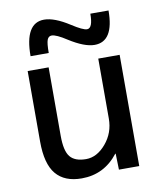

<svg xmlns="http://www.w3.org/2000/svg" viewBox="-84 -807 737 884"><g transform="rotate(-10 284.5 -365.0)"><path d="M300 -695Q351 -662 370 -662Q397 -662 397 -730H482Q482 -585 392 -585Q345 -585 274 -630Q225 -662 204 -662Q189 -662 183 -646Q177 -630 177 -585H92Q92 -740 182 -740Q230 -740 300 -695ZM402 0 400 -75H398Q332 10 227 10Q147 10 107 -38Q67 -86 67 -190V-520H165V-200Q165 -129 187.5 -101.5Q210 -74 262 -74Q313 -74 355 -123.5Q397 -173 397 -240V-520H497V0Z"/></g></svg>

Font: Mplus 1p Medium
Style: Regular
Weight: 500
Version: Version 1.061